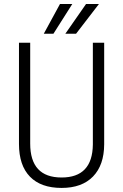

<svg xmlns="http://www.w3.org/2000/svg" viewBox="-20 -923 610 953"><path d="M497.1 -710.9V-206.5Q496.6 -103.5 441.7 -46.9Q386.7 9.8 285.6 9.8Q183.1 9.8 128.7 -46.1Q74.2 -102.1 74.2 -208.5V-710.9H129.9V-210.4Q129.9 -42 285.6 -42Q439 -42 440.9 -205.6V-710.9ZM277.8 -903.3H338.9L245.1 -755.4H197.3ZM407.2 -903.3H471.2L357.4 -755.4H304.2Z"/></svg>

Font: MAUL Condensed Light
Style: Light
Weight: 300
Designer: MAUL
Version: Version 2.137; 2017; ttfautohint (v1.8.3)